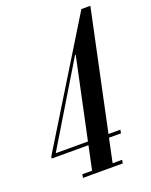

<svg xmlns="http://www.w3.org/2000/svg" viewBox="-133 -771 662 843"><g transform="rotate(-20 197.5 -349.5)"><path d="M261.2 -518.8 151.2 0H247.2L395.2 -699H353.2L8.2 -136.8L5.8 -126.8H330.2L332.8 -142.8H32V-144.5L258 -518.8ZM250.2 -16 247.2 0H292.2L295.2 -16ZM109.2 -16 106.2 0H151.2L154.2 -16Z"/></g></svg>

Font: Emberly Black
Style: Italic
Weight: 900
Italic angle: -12°
Designer: Rajesh Rajput
Foundry: Rajesh Rajput
Version: Version 1.000